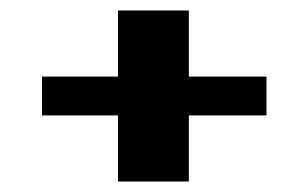

<svg xmlns="http://www.w3.org/2000/svg" viewBox="-20 -426 588 366"><path d="M60 -206V-280H205V-406H340V-280H488V-206H340V-80H205V-206Z"/></svg>

Font: Aneo
Style: Regular
Weight: 400
Designer: Anastasios Pappas
Foundry: Anastasios Pappas
Version: Version 1.000